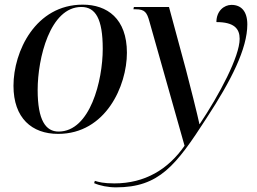

<svg xmlns="http://www.w3.org/2000/svg" viewBox="-20 -566 1104 826"><path d="M230 10C435 10 526 -197 526 -339C526 -486 441 -546 336 -546C133 -546 38 -345 38 -197C38 -58 117 10 230 10ZM479 240C665 240 737 146 868 -57C975 -220 1044 -357 1044 -461C1044 -517 1018 -545 976 -545C944 -545 911 -519 911 -471C987 -471 1011 -443 1011 -399C1011 -323 924 -159 839 -32H838C831 -66 794 -214 780 -266L707 -536H556L554 -526H564C603 -526 612 -513 623 -473L774 61C704 162 604 223 472 223C425 223 404 217 388 212L385 222C410 233 445 240 479 240ZM232 0C177 0 142 -48 142 -179C142 -315 195 -536 330 -536C391 -536 422 -485 422 -356C422 -220 368 0 232 0Z"/></svg>

Font: Noto Serif Display
Style: Italic
Weight: 400
Italic angle: -12°
Designer: Monotype Design Team
Foundry: Monotype Imaging Inc.
Version: Version 2.009